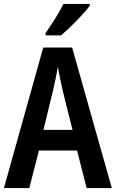

<svg xmlns="http://www.w3.org/2000/svg" viewBox="-20 -957 589 977"><path d="M437 -928V-937H303C281 -892 246 -838 212 -789V-777H291C337 -816 409 -889 437 -928ZM421 0H549L347 -715H200L0 0H129L178 -191H372ZM299 -496 349 -296H201L250 -497C258 -533 269 -582 274 -617C280 -583 291 -534 299 -496Z"/></svg>

Font: Noto Sans Thai Cond SemBd
Style: Regular
Weight: 600
Width: 3
Designer: Monotype Design Team
Foundry: Monotype Imaging Inc.
Version: Version 2.002